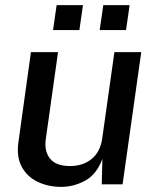

<svg xmlns="http://www.w3.org/2000/svg" viewBox="-20 -721 608 751"><path d="M217 10Q167.5 9.5 127 -10Q86.5 -29.5 65.2 -68.2Q44 -107 52 -164.5L101 -517H207L159 -176Q152.5 -129.5 175.8 -100.5Q199 -71.5 254 -71.5Q304.5 -71.5 338.5 -99.2Q372.5 -127 380 -180.5L427.5 -517H532.5L459.5 0H378L380.5 -100Q358.5 -39 312.8 -14.2Q267 10.5 217 10ZM370 -603.5 384 -701H487L473 -603.5ZM187.5 -603.5 201.5 -701H304.5L290.5 -603.5Z"/></svg>

Font: Public Sans Medium
Style: Italic
Weight: 500
Italic angle: -8°
Designer: The Public Sans project authors (U.S. Web Design System). Libre Franklin designed by Pablo Impallari and Rodrigo Fuenzal
Version: Version 1.007; ttfautohint (v1.8.1) -l 8 -r 50 -G 200 -x 14 